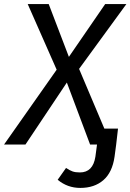

<svg xmlns="http://www.w3.org/2000/svg" viewBox="-53 -709 640 942"><path d="M459 -78H526L517 0L509 60Q498 137 454 175Q410 213 341 213Q278 213 230 173L271 115Q289 127 303 132Q317 137 339 137Q403 137 415 60L423 0H389L275 -304L72 0H-33L225 -367L83 -689H186L285 -430L463 -689H567L335 -371Z"/></svg>

Font: Fira Sans
Style: Italic
Weight: 400
Italic angle: -8°
Designer: bBox Type GmbH & Carrois Corporate GbR & Edenspiekermann AG
Foundry: bBox Type GmbH & Carrois Corporate GbR & Edenspiekermann AG
Version: Version 4.301